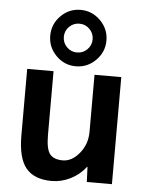

<svg xmlns="http://www.w3.org/2000/svg" viewBox="-57 -873 704 929"><g transform="rotate(5 295.0 -408.5)"><path d="M192 -520V-210Q192 -143 210.5 -118.5Q229 -94 274 -94Q318 -94 354.5 -138.5Q391 -183 391 -243V-520H521V0H399L396 -73H394Q364 -34 320 -12Q276 10 229 10Q144 10 104 -38.5Q64 -87 64 -197V-520ZM393.5 -786.5Q434 -746 434 -690Q434 -634 393.5 -593.5Q353 -553 297 -553Q241 -553 201 -593.5Q161 -634 161 -690Q161 -746 201 -786.5Q241 -827 297 -827Q353 -827 393.5 -786.5ZM346.5 -640.5Q367 -661 367 -690Q367 -719 346.5 -739.5Q326 -760 297 -760Q268 -760 247.5 -739.5Q227 -719 227 -690Q227 -661 247.5 -640.5Q268 -620 297 -620Q326 -620 346.5 -640.5Z"/></g></svg>

Font: Mplus 1p Bold
Style: Bold
Weight: 700
Version: Version 1.061